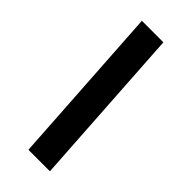

<svg xmlns="http://www.w3.org/2000/svg" viewBox="-203 -646 682 682"><g transform="rotate(45 138.0 -304.5)"><path d="M211 0H103L64 -609H172Z"/></g></svg>

Font: IBM Plex Sans Arabic SemiBold
Style: Regular
Weight: 600
Designer: Mike Abbink, Paul van der Laan, Pieter van Rosmalen, Wael Morcos, Khajak Apelian
Foundry: Bold Monday
Version: Version 1.1